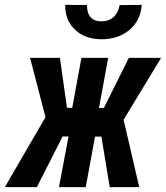

<svg xmlns="http://www.w3.org/2000/svg" viewBox="-59 -765 679 785"><path d="M355.5 -206.5 389.6 0H510.3L446.3 -275.4L599.6 -528.3H467.8L365.7 -323.7H345.7L383.3 -528.3H273.9L236.3 -324.2H214.8L186 -528.3H64L127 -286.1L-39.1 0H91.8L196.8 -207H221.2L182.1 0H291.5L329.6 -206.5ZM520.5 -745.1 430.2 -744.1Q427.2 -729 421.1 -716.6Q415 -704.1 405.3 -695.3Q395.5 -686.5 383.1 -682.1Q370.6 -677.7 355 -677.7Q337.9 -678.2 326.7 -683.3Q315.4 -688.5 308.6 -698.2Q302.2 -706.5 299.3 -718.8Q296.4 -731 296.9 -744.6L207.5 -745.1Q207 -712.4 218 -686.5Q229 -660.6 248.5 -643.1Q267.6 -624.5 294.4 -614.7Q321.3 -605 353.5 -604.5Q386.7 -604 415.8 -613Q444.8 -622.1 467.8 -640.6Q490.2 -658.2 504.2 -684.8Q518.1 -711.4 520.5 -745.1Z"/></svg>

Font: Roboto Mono SemiBold
Style: Italic
Weight: 600
Italic angle: -10°
Monospace: yes
Designer: Google
Version: Version 3.000